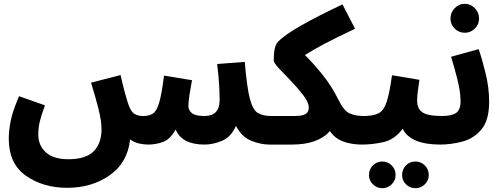

<svg xmlns="http://www.w3.org/2000/svg" viewBox="-20 -754 2639 1008"><path d="M757 5Q800 5 837.5 -9.5Q875 -24 902 -74Q935 5 1054 5Q1099 5 1146 -15Q1193 -35 1219 -93Q1249 -35 1299 -15Q1349 5 1394 5Q1479 5 1479 -72Q1479 -102 1461 -123.5Q1443 -145 1404 -145Q1360 -145 1333.5 -161Q1307 -177 1291.5 -237Q1276 -297 1265 -429L1120 -418Q1128 -353 1130.5 -308Q1133 -263 1133 -229Q1133 -145 1054 -145Q1005 -145 987 -160.5Q969 -176 969 -198Q969 -220 975 -258Q981 -296 988 -333L841 -357Q829 -259 815.5 -214.5Q802 -170 783 -158Q764 -146 737 -145Q702 -144 683 -158Q664 -172 650 -218Q645 -234 635.5 -268Q626 -302 613 -360L458 -320Q481 -246 497 -182.5Q513 -119 513 -75Q513 -2 472 40Q431 82 338 82Q261 82 221 46Q181 10 181 -48Q181 -82 188.5 -114.5Q196 -147 216 -201L80 -249Q45 -167 35.5 -116Q26 -65 26 -27Q26 106 116.5 169Q207 232 333 232Q462 232 556 166Q650 100 663 -22Q685 -6 710.5 -0.5Q736 5 757 5Z M1880 5Q1921 5 1943 -16.5Q1965 -38 1965 -72Q1965 -102 1947 -123.5Q1929 -145 1890 -145Q1847 -145 1816 -158.5Q1785 -172 1757 -230Q1721 -302 1675.5 -359Q1630 -416 1581 -465Q1623 -492 1685.5 -525Q1748 -558 1844 -603L1778 -731Q1653 -672 1563.5 -621.5Q1474 -571 1439 -534Q1417 -512 1417 -437Q1417 -424 1445 -394.5Q1473 -365 1509 -327.5Q1545 -290 1573 -253Q1601 -216 1601 -189Q1601 -166 1584.5 -155.5Q1568 -145 1526 -145H1404L1394 5H1512Q1650 5 1712 -66Q1738 -27 1782 -11Q1826 5 1880 5Z M2376 -72Q2376 -102 2358.5 -123.5Q2341 -145 2302 -145Q2225 -145 2197.5 -164.5Q2170 -184 2170 -224Q2170 -252 2174.5 -282.5Q2179 -313 2182 -335L2038 -359Q2025 -263 2009.5 -217.5Q1994 -172 1966 -158.5Q1938 -145 1890 -145L1880 5Q1937 5 1995 -8.5Q2053 -22 2094 -78Q2135 5 2292 5Q2376 5 2376 -72ZM2161 234Q2190 234 2210.5 213.5Q2231 193 2231 165Q2231 135 2210.5 114.5Q2190 94 2161 94Q2131 94 2111 114.5Q2091 135 2091 165Q2091 193 2111 213.5Q2131 234 2161 234ZM1987 234Q2016 234 2036.5 213.5Q2057 193 2057 165Q2057 135 2036.5 114.5Q2016 94 1987 94Q1958 94 1937.5 114.5Q1917 135 1917 165Q1917 193 1937.5 213.5Q1958 234 1987 234Z M2291 5Q2349 5 2408.5 -11Q2468 -27 2508 -75Q2548 -123 2548 -220Q2548 -293 2529.5 -368.5Q2511 -444 2493 -496L2348 -456Q2365 -403 2381.5 -336.5Q2398 -270 2398 -223Q2398 -178 2375 -161.5Q2352 -145 2301 -145ZM2420 -582Q2451 -582 2473 -604Q2495 -626 2495 -657Q2495 -688 2473 -711Q2451 -734 2420 -734Q2389 -734 2367 -711Q2345 -688 2345 -657Q2345 -626 2367 -604Q2389 -582 2420 -582Z"/></svg>

Font: Noto Sans Arabic SemiCondensed Extra
Style: Regular
Weight: 800
Width: 4
Designer: Nadine Chahine - Monotype Design Team
Foundry: Monotype Imaging Inc.
Version: Version 1.902